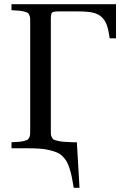

<svg xmlns="http://www.w3.org/2000/svg" viewBox="-20 -712 594 922"><path d="M35.2 0V-28.8Q60.5 -30.3 72.8 -31.2Q85 -32.2 97.2 -35.6Q109.4 -39.1 113.3 -41.7Q117.2 -44.4 120.8 -52.7Q124.5 -61 124.8 -68.6Q125 -76.2 125 -92.8V-599.1Q125 -615.7 124.8 -623.3Q124.5 -630.9 120.8 -639.2Q117.2 -647.5 113.3 -650.1Q109.4 -652.8 97.2 -656.2Q85 -659.7 72.8 -660.6Q60.5 -661.6 35.2 -663.1V-691.9H537.1V-527.8H506.8Q501 -568.4 492.9 -591.6Q484.9 -614.7 467.5 -630.6Q450.2 -646.5 423.3 -651.9Q396.5 -657.2 352.1 -657.2H261.2Q236.3 -657.2 230.2 -651.6Q224.1 -646 224.1 -621.1V-92.8Q224.1 -76.7 224.4 -68.8Q224.6 -61 229 -52.7Q233.4 -44.4 238 -41.7Q242.7 -39.1 257.3 -35.6Q272 -32.2 286.1 -31.2Q300.3 -30.3 330.1 -28.8H349.1L361.8 189.9H334Q329.1 158.7 325 138.7Q320.8 118.7 314.2 97.4Q307.6 76.2 300.3 63.7Q293 51.3 280.8 38.8Q268.6 26.4 253.7 20.3Q238.8 14.2 217 8.8Q195.3 3.4 169.2 1.7Q143.1 0 107.9 0Z"/></svg>

Font: Heuristica
Style: Regular
Weight: 400
Version: Version 1.0.2